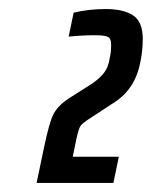

<svg xmlns="http://www.w3.org/2000/svg" viewBox="-20 -825 336 425"><path d="M132 -607 184 -640Q200 -651 210 -663.5Q220 -676 223 -697Q226 -709 226 -727Q226 -740 218.5 -743.5Q211 -747 190 -747Q163 -747 132 -744L143 -797Q177 -805 214 -805Q253 -805 274.5 -791Q296 -777 296 -739Q296 -714 291 -689Q280 -629 234 -599L179 -563Q162 -552 158 -546Q154 -540 149 -517L141 -478H243L231 -420H61L78 -501Q89 -554 98.5 -572.5Q108 -591 132 -607Z"/></svg>

Font: Saira Ultra Condensed
Style: Bold Italic
Weight: 700
Width: 1
Italic angle: -12°
Designer: Hector Gatti with collaboration of the Omnibus-Type team
Foundry: Omnibus-Type
Version: Version 1.001; ttfautohint (v1.8)